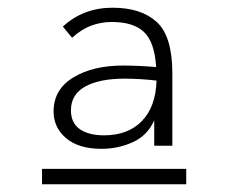

<svg xmlns="http://www.w3.org/2000/svg" viewBox="-20 -645 590 498"><path d="M243 -259Q184 -259 151.5 -286.5Q119 -314 119 -356Q119 -413 170 -444Q221 -475 299 -475Q317 -475 340 -474Q363 -473 385 -471Q381 -536 353.5 -562Q326 -588 270 -588Q242 -588 216.5 -578.5Q191 -569 167 -547L143 -576Q196 -625 272 -625Q346 -625 386.5 -588Q427 -551 427 -455V-267H380V-333Q363 -294 325 -276.5Q287 -259 243 -259ZM164 -359Q164 -326 187 -310Q210 -294 250 -294Q312 -294 348 -331Q384 -368 386 -436Q343 -441 303 -441Q238 -441 201 -420.5Q164 -400 164 -359ZM89 -207H463V-167H89Z"/></svg>

Font: Inconsolata SemiExpanded Light
Style: Regular
Weight: 300
Width: 6
Monospace: yes
Designer: Raph Levien, Cyreal, Brenton Simpson
Foundry: Raph Levien, Cyreal, Google
Version: Version 3.001; ttfautohint (v1.8.2.53-6de2)